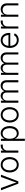

<svg xmlns="http://www.w3.org/2000/svg" viewBox="2589 -3184 799 6017"><g transform="rotate(-90 2988.5 -175.5)"><path d="M242.2 0H313.5L522 -545.9H450.2L324.2 -202.6C306.2 -154.3 292.5 -105.5 278.3 -58.1C263.7 -105.5 249.5 -154.3 231.9 -202.6L106 -545.9H33.7Z M833 11.7C975.1 11.7 1074.2 -104 1074.2 -270C1074.2 -437.5 974.6 -553.2 833 -553.2C690.9 -553.2 591.8 -437.5 591.8 -270C591.8 -104 690.9 11.7 833 11.7ZM833 -48.3C721.7 -48.3 658.7 -148.9 658.7 -270C658.7 -391.6 721.7 -493.2 833 -493.2C944.8 -493.2 1007.8 -391.6 1007.8 -270C1007.8 -148.9 944.8 -48.3 833 -48.3Z M1212.9 0H1279.3V-350.1C1279.3 -430.7 1340.8 -489.3 1425.3 -489.3C1442.9 -489.3 1459.5 -486.8 1464.4 -485.8V-552.2L1430.7 -553.2C1362.8 -553.2 1304.2 -516.6 1282.2 -460.9H1277.3V-545.9H1212.9Z M1582.5 204.1H1648.9V-102.1H1654.3C1675.8 -51.3 1723.1 11.7 1821.8 11.7C1955.6 11.7 2045.9 -101.6 2045.9 -271.5C2045.9 -439.9 1955.1 -553.2 1821.8 -553.2C1721.7 -553.2 1675.8 -490.7 1654.3 -440.9H1647V-545.9H1582.5ZM1813 -48.3C1708.5 -48.3 1647.9 -141.6 1647.9 -272C1647.9 -401.9 1707.5 -493.2 1813 -493.2C1920.4 -493.2 1979 -397 1979 -272C1979 -146.5 1919.4 -48.3 1813 -48.3Z M2397.5 11.7C2539.6 11.7 2638.7 -104 2638.7 -270C2638.7 -437.5 2539.1 -553.2 2397.5 -553.2C2255.4 -553.2 2156.2 -437.5 2156.2 -270C2156.2 -104 2255.4 11.7 2397.5 11.7ZM2397.5 -48.3C2286.1 -48.3 2223.1 -148.9 2223.1 -270C2223.1 -391.6 2286.1 -493.2 2397.5 -493.2C2509.3 -493.2 2572.3 -391.6 2572.3 -270C2572.3 -148.9 2509.3 -48.3 2397.5 -48.3Z M2777.3 0H2843.8V-351.1C2843.8 -441.4 2905.8 -494.1 2979 -494.1C3048.3 -494.1 3097.2 -447.3 3097.2 -371.6V0H3163.1V-359.9C3163.1 -440.9 3216.8 -494.1 3295.4 -494.1C3363.8 -494.1 3417 -453.6 3417 -365.7V0H3482.9V-367.7C3482.9 -490.2 3410.2 -555.2 3313 -555.2C3233.9 -555.2 3167 -511.7 3141.6 -439.5C3122.1 -510.3 3070.8 -555.2 2998 -555.2C2933.1 -555.2 2870.1 -520 2842.3 -444.8L2841.8 -545.9H2777.3Z M3649.9 0H3716.3V-351.1C3716.3 -441.4 3778.3 -494.1 3851.6 -494.1C3920.9 -494.1 3969.7 -447.3 3969.7 -371.6V0H4035.6V-359.9C4035.6 -440.9 4089.4 -494.1 4168 -494.1C4236.3 -494.1 4289.6 -453.6 4289.6 -365.7V0H4355.5V-367.7C4355.5 -490.2 4282.7 -555.2 4185.5 -555.2C4106.4 -555.2 4039.6 -511.7 4014.2 -439.5C3994.6 -510.3 3943.4 -555.2 3870.6 -555.2C3805.7 -555.2 3742.7 -520 3714.8 -444.8L3714.4 -545.9H3649.9Z M4743.7 11.7C4853.5 11.7 4927.7 -47.9 4952.6 -116.7L4889.6 -136.7C4869.6 -88.9 4820.8 -47.9 4744.1 -47.9C4633.8 -47.9 4563.5 -128.9 4560.5 -252.9H4965.8V-281.7C4965.8 -467.3 4853 -553.2 4733.4 -553.2C4590.8 -553.2 4494.1 -434.6 4494.1 -269.5C4494.1 -104 4590.8 11.7 4743.7 11.7ZM4561 -310.1C4566.9 -411.1 4634.8 -493.7 4733.4 -493.7C4831.1 -493.7 4892.1 -416.5 4899.4 -310.1Z M5102.1 0H5168.5V-350.1C5168.5 -430.7 5230 -489.3 5314.5 -489.3C5332 -489.3 5348.6 -486.8 5353.5 -485.8V-552.2L5319.8 -553.2C5252 -553.2 5193.4 -516.6 5171.4 -460.9H5166.5V-545.9H5102.1Z M5538.1 -340.3C5538.1 -434.1 5602.5 -492.7 5689 -492.7C5772.9 -492.7 5827.1 -437.5 5827.1 -348.1V0H5893.1V-353C5893.1 -482.4 5817.4 -553.2 5706.5 -553.2C5632.3 -553.2 5569.3 -521 5536.1 -445.3L5535.6 -545.9H5471.7V0H5538.1Z"/></g></svg>

Font: Raveo Light
Style: Regular
Weight: 300
Designer: Jakub Foglar, Rasmus Andersson (Inter)
Foundry: Jakubfoglar.com
Version: Version 1.100;Glyphs 3.2.3 (3260)